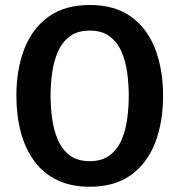

<svg xmlns="http://www.w3.org/2000/svg" viewBox="-20 -716 702 750"><path d="M177.5 -342Q177.5 -299 183.5 -254Q189.5 -209 205.5 -171Q221.5 -133 251.8 -109.8Q282 -86.5 330.5 -86.5Q379 -86.5 409.2 -109.8Q439.5 -133 455.5 -171Q471.5 -209 477.2 -254Q483 -299 483 -342Q483 -385 477.2 -429.8Q471.5 -474.5 455.5 -512.2Q439.5 -550 409.2 -573.2Q379 -596.5 330.5 -596.5Q282 -596.5 251.8 -573.2Q221.5 -550 205.5 -512.2Q189.5 -474.5 183.5 -429.8Q177.5 -385 177.5 -342ZM44 -342Q44 -445.5 75.2 -525.5Q106.5 -605.5 170 -651Q233.5 -696.5 330.5 -696.5Q428.5 -696.5 492 -650.8Q555.5 -605 586.2 -524.8Q617 -444.5 617 -342Q617 -238.5 586 -158.2Q555 -78 491.5 -32.2Q428 13.5 330.5 13.5Q257 13.5 203 -12.8Q149 -39 113.8 -87Q78.5 -135 61.2 -200Q44 -265 44 -342Z"/></svg>

Font: Signika Negative Light SemiBold
Style: Regular
Weight: 600
Version: Version 2.001